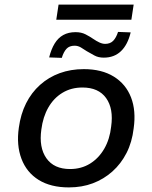

<svg xmlns="http://www.w3.org/2000/svg" viewBox="-20 -807 664 836"><path d="M280 9Q201 9 148.5 -23.5Q96 -56 73.5 -115.5Q51 -175 62 -251Q70 -310 93.5 -357Q117 -404 154.5 -437.5Q192 -471 240 -488.5Q288 -506 345 -506Q423 -506 475.5 -473.5Q528 -441 550.5 -383Q573 -325 562 -248Q555 -188 531 -141Q507 -94 469.5 -60.5Q432 -27 384.5 -9Q337 9 280 9ZM285 -71Q334 -71 372 -94.5Q410 -118 434 -159.5Q458 -201 464 -256Q475 -334 442 -380Q409 -426 339 -426Q290 -426 252 -403Q214 -380 190.5 -339Q167 -298 160 -243Q149 -165 182 -118Q215 -71 285 -71ZM225 -721 235 -787H562L552 -721ZM249 -555 194 -557Q203 -593 218 -617.5Q233 -642 255.5 -654.5Q278 -667 309 -667Q334 -667 352.5 -657.5Q371 -648 387 -637Q400 -628 413 -622Q426 -616 438 -616Q460 -616 473 -629.5Q486 -643 494 -668L549 -666Q536 -612 506.5 -584Q477 -556 432 -556Q408 -556 391 -565.5Q374 -575 358 -584Q345 -593 332 -600.5Q319 -608 305 -608Q282 -608 269.5 -594.5Q257 -581 249 -555Z"/></svg>

Font: Nunito Sans 7pt Medium
Style: Italic
Weight: 500
Italic angle: -9°
Designer: Vernon Adams
Foundry: Vernon Adams
Version: Version 3.101;gftools[0.9.27]